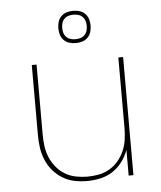

<svg xmlns="http://www.w3.org/2000/svg" viewBox="-53 -787 706 842"><g transform="rotate(-5 300.0 -366.5)"><path d="M297 8Q269 8 241.5 2.5Q214 -3 190 -17.5Q166 -32 147.5 -53.5Q129 -75 118 -101Q107 -127 103 -154.5Q99 -182 99 -210V-520H120V-210Q120 -185 123.5 -159.5Q127 -134 137 -110.5Q147 -87 163.5 -67Q180 -47 202 -34Q224 -21 249.5 -16Q275 -11 300 -11Q325 -11 350.5 -16Q376 -21 398 -34Q420 -47 436.5 -67Q453 -87 463 -110.5Q473 -134 476.5 -159.5Q480 -185 480 -210V-520H501V0H480V-113Q470 -85 452 -61Q434 -37 409.5 -21Q385 -5 355.5 1.5Q326 8 297 8ZM300 -599Q286 -599 272 -603Q258 -607 247.5 -617.5Q237 -628 233 -642Q229 -656 229 -670Q229 -684 233 -698Q237 -712 247.5 -722.5Q258 -733 272 -737Q286 -741 300 -741Q314 -741 328 -737Q342 -733 352.5 -722.5Q363 -712 367 -698Q371 -684 371 -670Q371 -656 367 -642Q363 -628 352.5 -617.5Q342 -607 328 -603Q314 -599 300 -599ZM300 -616Q311 -616 321.5 -619Q332 -622 340 -630Q348 -638 351 -648.5Q354 -659 354 -670Q354 -681 351 -691.5Q348 -702 340 -710Q332 -718 321.5 -721Q311 -724 300 -724Q289 -724 278.5 -721Q268 -718 260 -710Q252 -702 249 -691.5Q246 -681 246 -670Q246 -659 249 -648.5Q252 -638 260 -630Q268 -622 278.5 -619Q289 -616 300 -616Z"/></g></svg>

Font: Iosevka Aile Thin
Style: Regular
Weight: 100
Designer: Belleve Invis
Foundry: Belleve Invis
Version: Version 31.1.0; ttfautohint (v1.8.4)